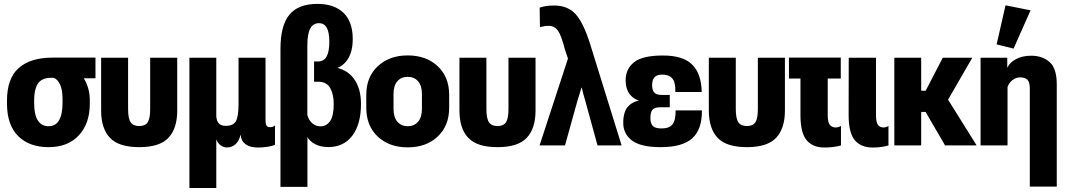

<svg xmlns="http://www.w3.org/2000/svg" viewBox="-20 -740 5427 977"><path d="M227.5 8.8Q324.7 8.8 380.9 -51Q437 -110.8 437 -212.9V-229Q437 -290.5 407.7 -339.6Q378.4 -388.7 326.7 -399.9V-341.8H465.8V-446.8H247.6Q135.3 -446.8 75.4 -394Q15.6 -341.3 15.6 -228.5V-212.9Q15.6 -104 72.3 -47.6Q128.9 8.8 227.5 8.8ZM227.1 -97.7Q190.9 -97.7 172.4 -127.4Q153.8 -157.2 153.8 -213.4V-227.1Q153.8 -292.5 177 -320.1Q200.2 -347.7 254.4 -343.8Q271 -337.9 284.7 -311.8Q298.3 -285.6 298.3 -232.9V-218.8Q298.3 -158.2 280.5 -127.9Q262.7 -97.7 227.1 -97.7Z M688.5 8.8Q792.5 8.8 837.2 -38.8Q881.8 -86.4 881.8 -177.7V-446.3H744.1V-186Q744.1 -137.2 731.7 -117.9Q719.2 -98.6 688 -98.6Q657.7 -98.6 644.8 -117.9Q631.8 -137.2 631.8 -186V-446.3H494.6V-177.7Q494.6 -85.9 539.6 -38.6Q584.5 8.8 688.5 8.8Z M943.8 216.8H1080.6V-31.2Q1087.4 -12.2 1102.3 -1Q1117.2 10.3 1133.3 10.3Q1161.1 10.3 1179 -6.6Q1196.8 -23.4 1203.6 -53.2H1204.6Q1207 -22.5 1229.7 -5.9Q1252.4 10.7 1293 10.7Q1318.4 10.7 1343.3 6.6Q1368.2 2.4 1379.4 -3.9V-101.6Q1374 -97.2 1367.9 -95Q1361.8 -92.8 1354.5 -92.8Q1342.3 -92.8 1336.7 -100.3Q1331.1 -107.9 1331.1 -132.8V-446.3H1193.8V-210.9Q1193.8 -148.9 1180.9 -124.3Q1168 -99.6 1128.9 -99.6Q1106 -99.6 1094.2 -111.3Q1082.5 -123 1080.6 -148.4V-446.3H943.8Z M1407.2 210.9H1544.4V-43Q1554.7 -22.5 1582.3 -7.1Q1609.9 8.3 1651.4 8.3Q1729 8.3 1772.9 -49.8Q1816.9 -107.9 1816.9 -211.9Q1816.9 -290.5 1780.5 -339.8Q1744.1 -389.2 1674.8 -398.9V-388.7Q1719.7 -395.5 1747.3 -435.3Q1774.9 -475.1 1774.9 -541.5Q1774.9 -629.4 1727.8 -674.8Q1680.7 -720.2 1595.2 -720.2Q1498 -720.2 1452.6 -665.3Q1407.2 -610.4 1407.2 -490.7ZM1610.4 -97.2Q1587.9 -97.2 1570.3 -111.6Q1552.7 -126 1543.9 -154.3V-508.3Q1543.9 -567.4 1558.6 -594.7Q1573.2 -622.1 1604 -622.1Q1629.4 -622.1 1642.6 -598.9Q1655.8 -575.7 1655.8 -527.8Q1655.8 -477.1 1641.8 -452.1Q1627.9 -427.2 1598.1 -427.2H1578.1V-324.2H1598.1Q1641.6 -324.2 1659.9 -292.5Q1678.2 -260.7 1678.2 -210.4Q1678.2 -151.9 1660.2 -124.5Q1642.1 -97.2 1610.4 -97.2Z M1843.8 -192.4Q1843.8 -99.6 1902.3 -44.9Q1960.9 9.8 2054.7 9.8Q2148.4 9.8 2207 -44.9Q2265.6 -99.6 2265.6 -192.4V-257.3Q2265.6 -348.6 2207 -403.3Q2148.4 -458 2054.7 -458Q1961.4 -458 1902.6 -403.3Q1843.8 -348.6 1843.8 -257.3ZM1982.4 -260.7Q1982.4 -304.7 2002.2 -326.9Q2022 -349.1 2054.7 -349.1Q2087.4 -349.1 2107.2 -326.9Q2127 -304.7 2127 -260.7V-186.5Q2127 -143.1 2107.2 -120.4Q2087.4 -97.7 2054.7 -97.7Q2022.5 -97.7 2002.4 -120.4Q1982.4 -143.1 1982.4 -186.5Z M2511.7 8.8Q2615.7 8.8 2660.4 -38.8Q2705.1 -86.4 2705.1 -177.7V-446.3H2567.4V-186Q2567.4 -137.2 2554.9 -117.9Q2542.5 -98.6 2511.2 -98.6Q2481 -98.6 2468 -117.9Q2455.1 -137.2 2455.1 -186V-446.3H2317.9V-177.7Q2317.9 -85.9 2362.8 -38.6Q2407.7 8.8 2511.7 8.8Z M2725.6 0H2855L2918.9 -229.5Q2924.8 -248.5 2929.7 -263.7Q2934.6 -278.8 2938.5 -293.5H2940.4Q2943.8 -277.3 2948.5 -261Q2953.1 -244.6 2957.5 -229.5L3020.5 0H3143.1L2983.9 -512.7Q2948.7 -625.5 2908.4 -668.7Q2868.2 -711.9 2800.3 -711.9Q2775.9 -711.9 2758.8 -709.2Q2741.7 -706.5 2726.1 -701.2L2727.5 -602.1Q2742.2 -605.5 2750.7 -606.9Q2759.3 -608.4 2772.9 -608.4Q2801.3 -608.4 2818.6 -584.7Q2835.9 -561 2854.5 -488.8L2870.1 -441.9Z M3342.3 8.8Q3452.6 8.8 3502.7 -36.4Q3552.7 -81.5 3551.8 -178.2H3418Q3418.5 -127.9 3402.1 -107.2Q3385.7 -86.4 3346.7 -86.4Q3313 -86.4 3301.3 -99.6Q3289.6 -112.8 3289.6 -138.7Q3289.6 -170.4 3300.8 -182.4Q3312 -194.3 3342.3 -194.3H3388.2V-256.8H3345.7Q3319.8 -257.3 3309.1 -269.3Q3298.3 -281.2 3298.3 -306.6Q3298.3 -333 3310.3 -346.7Q3322.3 -360.4 3350.6 -360.4Q3384.8 -360.4 3401.4 -340.3Q3418 -320.3 3416.5 -272H3550.8Q3548.8 -365.7 3501.7 -411.9Q3454.6 -458 3352.1 -457.5Q3250 -457.5 3206.8 -423.6Q3163.6 -389.6 3163.6 -331.5Q3163.6 -286.6 3185.8 -258.8Q3208 -231 3254.4 -220.7V-230Q3208 -229.5 3179.7 -202.1Q3151.4 -174.8 3151.4 -114.7Q3151.4 -58.6 3196 -24.9Q3240.7 8.8 3342.3 8.8Z M3780.8 8.8Q3884.8 8.8 3929.4 -38.8Q3974.1 -86.4 3974.1 -177.7V-446.3H3836.4V-186Q3836.4 -137.2 3824 -117.9Q3811.5 -98.6 3780.3 -98.6Q3750 -98.6 3737.1 -117.9Q3724.1 -137.2 3724.1 -186V-446.3H3586.9V-177.7Q3586.9 -85.9 3631.8 -38.6Q3676.8 8.8 3780.8 8.8Z M3994.6 -340.3H4258.3V-446.8H3994.6ZM4174.8 10.7Q4198.2 10.7 4220.2 7.8Q4242.2 4.9 4259.3 0V-99.1Q4253.4 -95.2 4246.3 -93.3Q4239.3 -91.3 4232.4 -91.3Q4214.4 -91.3 4203.1 -104Q4191.9 -116.7 4191.9 -154.8V-431.2H4053.2V-153.3Q4053.2 -63.5 4084.7 -26.4Q4116.2 10.7 4174.8 10.7Z M4420.4 10.7Q4443.4 10.7 4464.6 7.8Q4485.8 4.9 4501 0V-99.1Q4495.1 -95.2 4488.5 -93.3Q4481.9 -91.3 4475.6 -91.3Q4458.5 -91.3 4448 -104Q4437.5 -116.7 4437.5 -154.8V-446.3H4298.8L4298.3 -153.3Q4298.3 -63.5 4329.8 -26.4Q4361.3 10.7 4420.4 10.7Z M4530.8 0H4667.5V-170.4H4689.9L4789.1 0H4949.7L4804.2 -232.9L4927.7 -446.3H4777.3L4690.4 -278.3H4667.5V-446.3H4530.8Z M5220.2 209.5H5357.4V-311Q5357.4 -392.1 5320.8 -424.3Q5284.2 -456.5 5227.5 -456.5Q5182.1 -456.5 5149.7 -439Q5117.2 -421.4 5106.4 -396H5105.5V-446.3H4969.7V0H5106.9V-297.4Q5114.7 -319.3 5132.6 -332.8Q5150.4 -346.2 5169.9 -346.2Q5196.3 -346.2 5208.3 -334Q5220.2 -321.8 5220.2 -288.6ZM5137.7 -492.7 5224.1 -687.5 5096.7 -712.9 5051.3 -514.2Z"/></svg>

Font: Roboto Flex Super Cond Bold
Style: Regular
Weight: 700
Width: 3
Designer: Berlow after Robertson
Foundry: Google
Version: Version 3.000